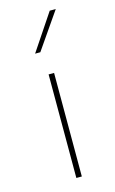

<svg xmlns="http://www.w3.org/2000/svg" viewBox="-98 -635 404 677"><g transform="rotate(-15 104.0 -297.0)"><path d="M94 -378H114V0H94ZM178 -594 86 -461H67L156 -594Z"/></g></svg>

Font: Synthetic Thin
Style: Regular
Weight: 100
Designer: Santiago Orozco
Foundry: Typemade
Version: Version 2.000; ttfautohint (v1.8.4.7-5d5b)